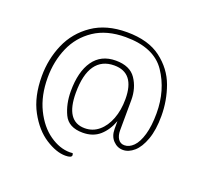

<svg xmlns="http://www.w3.org/2000/svg" viewBox="-125 -779 1079 1019"><g transform="rotate(20 414.5 -270.0)"><path d="M749 -278Q749 -199 729.5 -145Q710 -91 680 -65Q650 -39 618 -39Q586 -39 562.5 -63.5Q539 -88 539 -129V-173Q519 -118 481.5 -85Q444 -52 386 -52Q306 -52 279 -109Q252 -166 252 -238Q252 -348 295.5 -410Q339 -472 422 -472Q502 -472 536 -421.5Q570 -371 570 -304L569 -132Q569 -102 581.5 -83.5Q594 -65 617 -65Q644 -65 667.5 -88.5Q691 -112 705.5 -161.5Q720 -211 720 -283Q720 -413 654.5 -510Q589 -607 428 -607Q322 -607 251 -559.5Q180 -512 146 -434Q112 -356 112 -264Q112 -162 149 -86.5Q186 -11 243 29Q300 69 358 69Q369 69 374 68Q377 74 377 79Q377 94 341 94Q290 94 228.5 54.5Q167 15 123.5 -65Q80 -145 80 -260Q80 -357 117 -442Q154 -527 232 -580.5Q310 -634 426 -634Q547 -634 619 -579.5Q691 -525 720 -445Q749 -365 749 -278ZM539 -297Q539 -445 423 -445Q353 -445 316.5 -393.5Q280 -342 280 -239Q280 -78 388 -78Q433 -78 467 -106.5Q501 -135 520 -184.5Q539 -234 539 -297Z"/></g></svg>

Font: Arima Madurai Thin
Style: Regular
Weight: 250
Designer: Joana Correia and Natanael Gama
Foundry: NDISCOVER
Version: Version 1.019; ttfautohint (v1.5) -l 7 -r 28 -G 50 -x 13 -D 